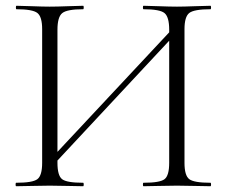

<svg xmlns="http://www.w3.org/2000/svg" viewBox="-20 -645 786 665"><path d="M709 -12Q711 -12 711 -6Q711 0 709 0Q694 0 655 -1Q616 -2 593 -2Q568 -2 529.5 -1Q491 0 477 0Q475 0 475 -6Q475 -12 477 -12Q534 -12 550 -24.5Q566 -37 566 -81V-504L179 -89V-81Q179 -37 195 -24.5Q211 -12 268 -12Q270 -12 270 -6Q270 0 268 0Q254 0 215.5 -1Q177 -2 152 -2Q129 -2 90 -1Q51 0 36 0Q34 0 34 -6Q34 -12 36 -12Q93 -12 109.5 -24.5Q126 -37 126 -81V-544Q126 -587 109.5 -600Q93 -613 37 -613Q35 -613 35 -619Q35 -625 37 -625Q52 -625 90.5 -623.5Q129 -622 152 -622Q177 -622 215.5 -623.5Q254 -625 268 -625Q270 -625 270 -619Q270 -613 268 -613Q212 -613 195.5 -599.5Q179 -586 179 -542V-119L566 -533V-542Q566 -586 550 -599.5Q534 -613 477 -613Q475 -613 475 -619Q475 -625 477 -625Q491 -625 529.5 -623.5Q568 -622 593 -622Q616 -622 655 -623.5Q694 -625 709 -625Q711 -625 711 -619Q711 -613 709 -613Q652 -613 635.5 -600Q619 -587 619 -544V-81Q619 -37 635.5 -24.5Q652 -12 709 -12Z"/></svg>

Font: t
Style: Regular
Weight: 300
Designer: Christian Thalmann (Catharsis Fonts)
Version: Version 1.000;PS 002.000;hotconv 1.0.88;makeotf.lib2.5.64775